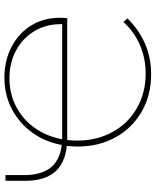

<svg xmlns="http://www.w3.org/2000/svg" viewBox="63 -766 708 874"><g transform="rotate(-90 417.0 -329.0)"><path d="M217 -377Q214 -356 214 -333Q214 -242 253 -171Q292 -100 361.5 -60Q431 -20 519 -20Q589 -20 649 -46Q709 -72 754 -121L770 -103Q721 -52 656.5 -23.5Q592 5 516 5Q421 5 346 -38Q271 -81 229 -157Q187 -233 187 -329Q187 -355 190 -379Q110 -387 70.5 -434Q31 -481 31 -569V-658H57V-574Q57 -495 91 -452.5Q125 -410 194 -402Q208 -478 251 -537Q294 -596 358.5 -629.5Q423 -663 501 -663Q578 -663 640.5 -630.5Q703 -598 738 -541Q773 -484 773 -412Q773 -389 771 -377H226ZM220 -400H230H744V-407Q744 -474 712 -527Q680 -580 624 -610Q568 -640 498 -640Q427 -640 368.5 -609.5Q310 -579 271.5 -524.5Q233 -470 220 -400Z"/></g></svg>

Font: Ysabeau SC Extralight
Style: Regular
Weight: 200
Designer: Christian Thalmann (Catharsis Fonts)
Version: Version 0.003